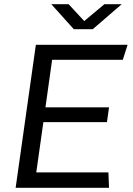

<svg xmlns="http://www.w3.org/2000/svg" viewBox="-20 -901 640 921"><path d="M55 0 152 -686H592L569 -614H230L198 -386H503L493 -315H188L154 -74H500L503 0ZM334 -761 226 -881H309L384 -800L481 -881H564L425 -761Z"/></svg>

Font: Chivo Mono Medium Light
Style: Italic
Weight: 300
Italic angle: -8.05°
Monospace: yes
Version: Version 1.008